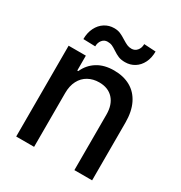

<svg xmlns="http://www.w3.org/2000/svg" viewBox="-171 -850 913 971"><g transform="rotate(30 285.0 -364.5)"><path d="M168 0H63.5V-530.3H164.1V-443.4H169.9Q189.5 -487.3 229 -512.2Q268.6 -537.1 326.2 -537.1Q381.3 -537.1 421.9 -514.4Q462.4 -491.7 484.6 -446.8Q506.8 -401.9 506.8 -336.9V0H403.3V-324.2Q403.3 -381.8 373.5 -414.6Q343.8 -447.3 291 -447.3Q255.4 -447.3 227.3 -431.6Q199.2 -416 183.6 -386Q168 -356 168 -314.5ZM219.7 -722.7Q240.2 -722.7 255.6 -716.1Q271 -709.5 290 -697.3Q308.1 -686 319.8 -680.9Q331.5 -675.8 345.7 -675.8Q365.2 -675.8 377.9 -690.7Q390.6 -705.6 390.6 -728.5L459 -724.6Q459 -687 444.8 -658.9Q430.7 -630.9 406.2 -615.7Q381.8 -600.6 351.6 -600.6Q328.1 -600.6 312.3 -607.2Q296.4 -613.8 278.3 -626Q263.2 -636.2 251.7 -641.4Q240.2 -646.5 224.6 -646.5Q205.6 -646.5 193.6 -631.6Q181.6 -616.7 181.6 -594.7L111.3 -596.7Q111.3 -633.8 125.7 -662.6Q140.1 -691.4 164.8 -707Q189.5 -722.7 219.7 -722.7Z"/></g></svg>

Font: Pretendard JP Medium
Style: Regular
Weight: 500
Designer: Base glyphs from Inter by Rasmus Andersson; Hangeul glyphs from Noto Sans CJK(Source Han Sans) by Jang Soo-young and Kan
Foundry: Kil Hyung-jin
Version: Version 1.309